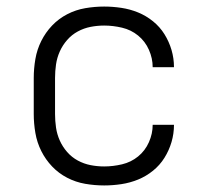

<svg xmlns="http://www.w3.org/2000/svg" viewBox="-20 -558 640 586"><path d="M298 8Q269 8 240 3Q211 -2 185 -15.5Q159 -29 139 -50Q119 -71 106 -97Q93 -123 88 -152Q83 -181 83 -210V-320Q83 -349 88 -378Q93 -407 106 -433Q119 -459 139 -480Q159 -501 185 -514.5Q211 -528 240 -533Q269 -538 298 -538Q324 -538 350.5 -534Q377 -530 401.5 -520Q426 -510 447 -493Q468 -476 482 -453.5Q496 -431 503.5 -405.5Q511 -380 511 -353Q511 -353 511 -353Q511 -353 511 -353H446Q446 -353 446 -353Q446 -353 446 -353Q446 -380 434.5 -406Q423 -432 401.5 -449.5Q380 -467 352.5 -473.5Q325 -480 298 -480Q277 -480 256.5 -476Q236 -472 217.5 -462Q199 -452 185 -436Q171 -420 162.5 -401Q154 -382 151 -361.5Q148 -341 148 -320V-210Q148 -189 151 -168.5Q154 -148 162.5 -129Q171 -110 185 -94Q199 -78 217.5 -68Q236 -58 256.5 -54Q277 -50 298 -50Q325 -50 352.5 -56.5Q380 -63 401.5 -80.5Q423 -98 434.5 -124Q446 -150 446 -177Q446 -177 446 -177Q446 -177 446 -177H511Q511 -177 511 -177Q511 -177 511 -177Q511 -150 503.5 -124.5Q496 -99 482 -76.5Q468 -54 447 -37Q426 -20 401.5 -10Q377 0 350.5 4Q324 8 298 8Z"/></svg>

Font: Iosevka Curly Light Extended
Style: Regular
Weight: 300
Width: 7
Monospace: yes
Designer: Belleve Invis
Foundry: Belleve Invis
Version: Version 11.1.0; ttfautohint (v1.8.3)